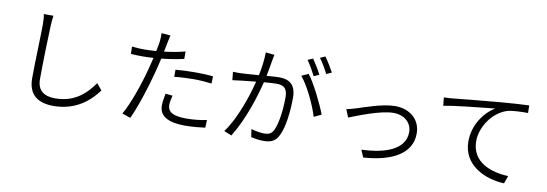

<svg xmlns="http://www.w3.org/2000/svg" viewBox="-63 -1289 5076 1783"><g transform="rotate(10 2475.0 -397.5)"><path d="M335 -777H244C250 -750 252 -717 252 -682C252 -573 241 -322 241 -171C241 -9 340 48 480 48C698 48 825 -76 894 -171L844 -231C772 -128 669 -24 482 -24C384 -24 314 -64 314 -175C314 -329 321 -568 326 -682C327 -713 330 -745 335 -777Z M1538 -480V-413C1599 -420 1661 -423 1722 -423C1780 -423 1838 -418 1890 -412L1892 -480C1839 -486 1778 -488 1719 -488C1656 -488 1590 -485 1538 -480ZM1553 -238 1486 -245C1478 -202 1471 -166 1471 -130C1471 -31 1557 16 1712 16C1784 16 1850 9 1904 2L1907 -71C1847 -58 1778 -51 1713 -51C1565 -51 1538 -99 1538 -147C1538 -174 1544 -205 1553 -238ZM1222 -615C1186 -615 1149 -616 1103 -622L1105 -553C1142 -550 1177 -549 1220 -549C1250 -549 1283 -550 1318 -553C1309 -514 1299 -475 1290 -441C1253 -299 1184 -97 1123 6L1202 33C1254 -75 1321 -282 1357 -424C1369 -468 1380 -515 1390 -559C1461 -566 1535 -578 1601 -593V-663C1539 -647 1471 -635 1404 -627L1420 -708C1424 -727 1431 -764 1437 -785L1352 -792C1354 -772 1352 -739 1349 -712C1346 -691 1340 -658 1332 -620C1293 -617 1256 -615 1222 -615Z M2763 -657 2698 -628C2768 -546 2848 -373 2878 -272L2947 -305C2913 -397 2825 -577 2763 -657ZM2779 -804 2730 -783C2758 -745 2792 -684 2812 -644L2862 -666C2841 -707 2804 -768 2779 -804ZM2888 -843 2840 -822C2869 -785 2901 -728 2923 -684L2973 -706C2953 -744 2915 -806 2888 -843ZM2067 -554 2075 -476C2100 -480 2139 -484 2161 -487L2295 -501C2262 -368 2186 -135 2083 2L2155 31C2262 -141 2331 -364 2367 -508C2413 -512 2456 -515 2482 -515C2546 -515 2589 -498 2589 -404C2589 -294 2573 -162 2541 -93C2520 -47 2488 -40 2451 -40C2423 -40 2371 -47 2328 -60L2340 15C2371 22 2419 29 2457 29C2520 29 2569 14 2600 -53C2642 -135 2658 -294 2658 -413C2658 -546 2585 -578 2499 -578C2474 -578 2431 -575 2381 -571C2393 -628 2403 -692 2408 -721C2411 -739 2415 -759 2419 -776L2336 -784C2336 -716 2325 -637 2310 -565C2247 -560 2187 -555 2153 -554C2122 -553 2098 -552 2067 -554Z M3164 -395 3194 -321C3254 -344 3477 -437 3602 -437C3707 -437 3776 -372 3776 -286C3776 -118 3582 -56 3367 -49L3396 20C3657 3 3847 -90 3847 -285C3847 -418 3745 -502 3607 -502C3490 -502 3326 -441 3255 -419C3223 -409 3193 -401 3164 -395Z M4037 -660 4045 -582C4152 -604 4416 -629 4526 -641C4430 -586 4332 -456 4332 -298C4332 -73 4545 22 4726 29L4752 -44C4590 -50 4403 -113 4403 -314C4403 -432 4489 -588 4635 -637C4686 -652 4773 -653 4832 -653L4831 -724C4765 -722 4674 -716 4564 -707C4380 -691 4187 -672 4125 -665C4105 -663 4075 -661 4037 -660Z"/></g></svg>

Font: ChiuKong Gothic MN Normal
Style: Regular
Weight: 350
Designer: Ryoko NISHIZUKA 西塚涼子 (kana, bopomofo & ideographs); Paul D. Hunt (Latin, Greek & Cyrillic); Sandoll Communications 산돌커뮤니
Foundry: Adobe
Version: Version 1.300